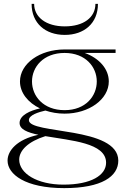

<svg xmlns="http://www.w3.org/2000/svg" viewBox="-20 -755 651 990"><path d="M313 -169C439 -169 541 -243 541 -335C541 -400 491 -455 417 -482H576V-500H314H313C185 -500 83 -427 83 -335C83 -277 124 -226 186 -196C136 -185 81 -161 81 -121C81 -88 121 -72 178 -60C67 -36 19 22 19 73C19 144 111 215 311 215C506 215 590 154 590 73C589 -104 130 -62 129 -135C128 -162 180 -177 214 -185C244 -175 277 -169 313 -169ZM313 -187C203 -187 145 -260 145 -335C145 -409 203 -482 313 -482C422 -482 479 -409 479 -335C479 -260 422 -187 313 -187ZM156 -735H143C143 -635 214 -575 314 -575C414 -575 485 -635 485 -735H472C472 -665 411 -619 314 -619C217 -619 156 -667 156 -735ZM79 68C79 20 127 -26 214 -53C345 -30 527 -19 527 84C527 148 451 197 307 197C171 197 79 139 79 68Z"/></svg>

Font: Sprat Light
Style: Regular
Weight: 300
Designer: Ethan Nakache
Foundry: Collletttivo
Version: Version 2.000;Glyphs 3.2 (3217)